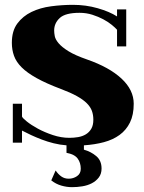

<svg xmlns="http://www.w3.org/2000/svg" viewBox="-20 -533 597 794"><path d="M327 86Q356 94 378 112.5Q400 131 400 164Q400 186 388.5 201Q377 216 359.5 225Q342 234 320.5 237.5Q299 241 278 241Q256 241 233.5 234.5Q211 228 192 213L210 172Q221 188 234 197Q247 206 264 206Q283 206 298.5 195.5Q314 185 314 165Q314 140 301 122.5Q288 105 255 99V68Q228 66 202 59.5Q176 53 152.5 44Q129 35 108.5 25.5Q88 16 71 7V57H33V-104H71V-51Q73 -45 91 -30.5Q109 -16 136.5 -1Q164 14 198.5 25.5Q233 37 267 37Q285 37 303 34Q321 31 335 22.5Q349 14 357.5 -0.5Q366 -15 366 -38Q366 -58 360 -74.5Q354 -91 339 -106Q324 -121 298 -135.5Q272 -150 232 -165Q171 -188 131.5 -210Q92 -232 69.5 -254.5Q47 -277 38 -302Q29 -327 29 -356Q29 -405 51.5 -435.5Q74 -466 110 -483.5Q146 -501 191.5 -507Q237 -513 282 -513Q335 -513 384 -499Q433 -485 464 -465V-494H502V-341H464V-410Q457 -418 442.5 -430Q428 -442 407.5 -453Q387 -464 362 -472Q337 -480 309 -480Q250 -480 227 -458.5Q204 -437 204 -407Q204 -397 206.5 -383.5Q209 -370 222.5 -354Q236 -338 263.5 -321Q291 -304 340 -287Q432 -255 482.5 -208Q533 -161 533 -104Q533 -58 517.5 -26.5Q502 5 474.5 25Q447 45 409.5 55Q372 65 327 68Z"/></svg>

Font: Cafe24 ClassicType
Style: Regular
Weight: 400
Designer: Cafe24 thkim, hmlim, mnelim & 4IR
Foundry: Cafe24
Version: Version 1.000